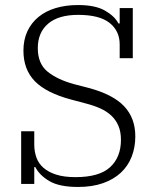

<svg xmlns="http://www.w3.org/2000/svg" viewBox="-20 -730 624 762"><path d="M290 12Q216 12 176.5 -11Q137 -34 120 -67H116V0H64V-209H116V-156Q116 -129 124.5 -105Q133 -81 152.5 -64Q172 -47 203 -37Q234 -27 280 -27Q374 -27 417 -66.5Q460 -106 460 -175Q460 -207 450 -230.5Q440 -254 422 -271Q404 -288 378.5 -299.5Q353 -311 322 -319L262 -335Q164 -361 118.5 -407.5Q73 -454 73 -529Q73 -572 88.5 -605.5Q104 -639 132.5 -662.5Q161 -686 201 -698Q241 -710 290 -710Q358 -710 396.5 -688Q435 -666 450 -637H455V-698H507V-499H455V-554Q455 -607 415 -639Q375 -671 290 -671Q212 -671 171 -636Q130 -601 130 -539Q130 -477 169 -445.5Q208 -414 274 -396L332 -381Q429 -355 473 -308Q517 -261 517 -189Q517 -145 502.5 -108Q488 -71 459.5 -44.5Q431 -18 388.5 -3Q346 12 290 12Z"/></svg>

Font: IBM Plex Serif Light
Style: Regular
Weight: 300
Designer: Mike Abbink, Paul van der Laan, Pieter van Rosmalen
Foundry: Bold Monday
Version: Version 3.001